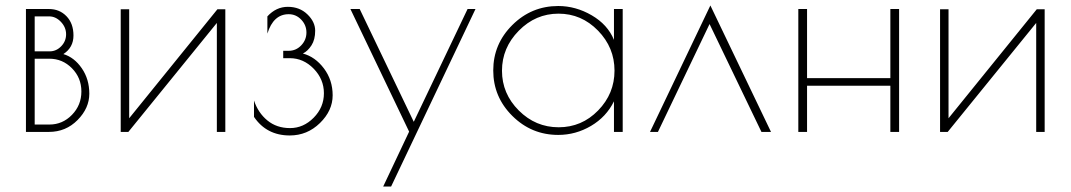

<svg xmlns="http://www.w3.org/2000/svg" viewBox="-20 -483 3920 703"><path d="M75 -450H159Q198 -450 223.5 -423.5Q249 -397 249 -353Q249 -309 212 -285Q252 -273 279.5 -233Q307 -193 307 -140Q307 -87 264 -43.5Q221 0 159 0H75ZM161 -268H107V-27H161Q209 -27 243.5 -62.5Q278 -98 278 -148Q278 -198 243.5 -233Q209 -268 161 -268ZM160 -423H107V-295H162Q186 -295 204 -313.5Q222 -332 222 -357.5Q222 -383 203 -403Q184 -423 160 -423Z M805 -449V0H774V-399L450 0H422V-449H453V-50L776 -449Z M1089 -287Q1134 -275 1166 -232.5Q1198 -190 1198 -134Q1198 -78 1151.5 -32.5Q1105 13 1041 13Q956 13 910 -55V-115Q925 -70 959 -42Q993 -14 1042 -14Q1091 -14 1128.5 -52Q1166 -90 1166 -141.5Q1166 -193 1128.5 -231.5Q1091 -270 1041 -270H1017V-297H1037Q1064 -297 1083 -317Q1102 -337 1102 -364Q1102 -391 1083 -411Q1064 -431 1037 -431Q981 -431 959 -360V-423Q991 -458 1034 -458Q1077 -458 1105.5 -430.5Q1134 -403 1134 -370.5Q1134 -338 1120.5 -317Q1107 -296 1089 -287Z M1721 -450 1412 200H1383L1478 -1L1263 -450H1297L1495 -37L1692 -450Z M2260 -450V0H2228V-112Q2200 -55 2144 -22Q2088 11 2024 11Q1926 11 1856 -58.5Q1786 -128 1786 -225Q1786 -322 1856 -391.5Q1926 -461 2024 -461Q2088 -461 2146.5 -427Q2205 -393 2228 -337V-450ZM1818 -224Q1818 -140 1879.5 -78.5Q1941 -17 2025.5 -17Q2110 -17 2170 -78.5Q2230 -140 2230 -224.5Q2230 -309 2169.5 -371Q2109 -433 2025 -433Q1941 -433 1879.5 -370.5Q1818 -308 1818 -224Z M2389 0H2360L2581 -463L2803 0H2768L2578 -395Z M3240 -450H3272V0H3240V-169H2935V0H2903V-450H2935V-197H3240Z M3805 -449V0H3774V-399L3450 0H3422V-449H3453V-50L3776 -449Z"/></svg>

Font: Poiret One
Style: Regular
Weight: 400
Designer: Denis Masharov
Foundry: Denis Masharov
Version: Version 1.001